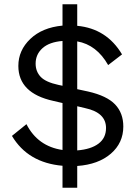

<svg xmlns="http://www.w3.org/2000/svg" viewBox="-20 -780 640 900"><path d="M558 -187Q558 -110 499.5 -59.5Q441 -9 342 -2V100H273V-3Q111 -17 36 -143L104 -198Q157 -94 273 -77V-297L230 -307Q66 -343 66 -471Q66 -544 122 -597.5Q178 -651 273 -660V-760H342V-659Q480 -646 552 -525L487 -475Q433 -570 342 -586V-362L393 -351Q481 -331 519.5 -290.5Q558 -250 558 -187ZM254 -382 273 -378V-588Q211 -583 179 -554Q147 -525 147 -482Q147 -445 170.5 -420Q194 -395 254 -382ZM342 -75Q406 -80 441.5 -106.5Q477 -133 477 -180Q477 -252 380 -273L342 -282Z"/></svg>

Font: Elaine Sans
Style: Regular
Weight: 400
Designer: Wei Huang
Foundry: Wei Huang
Version: Version 2.001;December 24, 2019;FontCreator 12.0.0.2547 64-b